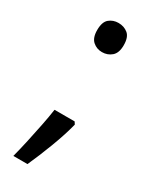

<svg xmlns="http://www.w3.org/2000/svg" viewBox="-179 -599 626 777"><g transform="rotate(30 134.0 -210.5)"><path d="M70 -482Q70 -520 88 -535Q106 -550 131 -550Q157 -550 175.5 -535Q194 -520 194 -482Q194 -446 175.5 -430Q157 -414 131 -414Q106 -414 88 -430Q70 -446 70 -482ZM183 -105Q170 -53 145.5 11.5Q121 76 97 129H31Q41 91 50.5 47.5Q60 4 68.5 -38.5Q77 -81 82 -116H176Z"/></g></svg>

Font: RS Noto Sans
Style: Regular
Weight: 400
Designer: Monotype Design Team
Foundry: Monotype Imaging Inc.
Version: Version 3.10